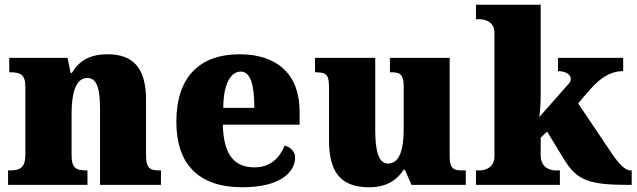

<svg xmlns="http://www.w3.org/2000/svg" viewBox="-20 -780 2686 810"><path d="M14 0H349V-61H345C301 -61 282 -71 282 -125V-301C282 -380 297 -451 348 -451C391 -451 402 -402 402 -317V0H659V-61H655C610 -61 596 -70 596 -131V-360C596 -494 541 -551 434 -551C346 -551 308 -513 283 -472H278L265 -536H19V-475H23C67 -475 87 -466 87 -412V-128C87 -70 63 -61 18 -61H14Z M1003 10C1164 10 1225 -55 1225 -115C1225 -141 1206 -159 1181 -166C1159 -113 1121 -74 1053 -74C967 -74 923 -129 920 -254H1244V-309C1244 -468 1148 -551 991 -551C821 -551 724 -454 724 -266C724 -91 814 10 1003 10ZM1053 -325H922C922 -425 953 -478 996 -478C1036 -478 1053 -424 1053 -325Z M1538 10C1609 10 1654 -19 1683 -64H1688L1716 0H1945V-61H1933C1898 -61 1877 -64 1877 -121V-536H1625V-475H1629C1663 -475 1683 -471 1683 -417V-235C1683 -145 1664 -90 1617 -90C1575 -90 1563 -149 1563 -234V-536H1309V-475H1313C1364 -475 1368 -459 1368 -402V-189C1368 -56 1415 10 1538 10Z M1988 0H2342V-61H2323C2306 -61 2261 -69 2261 -125V-199L2288 -225L2360 -107C2414 -20 2462 0 2631 0H2645V-61H2641C2616 -61 2589 -90 2552 -146L2419 -344L2468 -401C2520 -460 2563 -480 2609 -480V-536H2334V-480C2367 -480 2388 -465 2388 -448C2388 -445 2388 -438 2382 -430L2255 -286C2258 -304 2261 -345 2261 -379V-760H1988V-699H2003C2019 -699 2066 -692 2066 -643V-121C2066 -68 2020 -61 2003 -61H1988Z"/></svg>

Font: Noto Serif Thai Black
Style: Regular
Weight: 900
Designer: Monotype Design Team
Foundry: Monotype Imaging Inc.
Version: Version 2.002